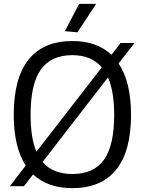

<svg xmlns="http://www.w3.org/2000/svg" viewBox="-20 -962 747 992"><path d="M113 -107Q51 -201 51 -369Q51 -559 128 -654.5Q205 -750 354 -750Q480 -750 556 -679L603 -740H675L593 -634Q657 -538 657 -369Q657 -180 580 -85Q503 10 354 10Q227 10 151 -61L104 0H31ZM354 -63Q465 -63 517.5 -137Q570 -211 570 -369Q570 -489 538 -562L200 -125Q253 -63 354 -63ZM138 -369Q138 -250 168 -178L506 -614Q452 -677 354 -677Q244 -677 191 -602.5Q138 -528 138 -369ZM315 -801 389 -942H477L380 -795Z"/></svg>

Font: Encode Sans Narrow
Style: Regular
Weight: 400
Designer: Pablo Impallari, Andres Torresi
Foundry: Pablo Impallari, Andres Torresi
Version: Version 1.000; ttfautohint (v1.00) -l 8 -r 50 -G 200 -x 14 -